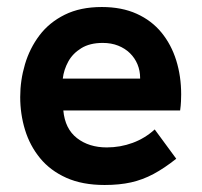

<svg xmlns="http://www.w3.org/2000/svg" viewBox="-20 -523 581 553"><path d="M281.2 9.8Q217.2 9.8 171 -10.9Q124.8 -31.6 95.4 -67.5Q66 -103.4 52.1 -148.9Q38.2 -194.4 38.2 -243.6Q38.2 -291.6 51.9 -337.8Q65.6 -384 93.7 -421.2Q121.8 -458.4 166.5 -480.6Q211.2 -502.8 273.2 -502.8Q330.8 -502.8 373.8 -483.3Q416.8 -463.8 445.1 -429.2Q473.4 -394.6 487.6 -349Q501.8 -303.4 501.8 -251.2Q501.8 -243.6 501.3 -231.2Q500.8 -218.8 498.8 -204.8H162.4Q167.2 -152 201.7 -125.2Q236.2 -98.4 287.6 -98.4Q326.4 -98.4 362 -111.5Q397.6 -124.6 425.6 -150.2L487.6 -65.8Q453.4 -38.6 422.2 -21.9Q391 -5.2 357.5 2.3Q324 9.8 281.2 9.8ZM379.4 -267Q381.4 -275 382.5 -283Q383.6 -291 383.6 -298.4Q383.6 -319.4 376 -337.7Q368.4 -356 354.3 -369.8Q340.2 -383.6 320.4 -391.5Q300.6 -399.4 275.8 -399.4Q238.8 -399.4 214.1 -384.2Q189.4 -369 176.6 -345.6Q163.8 -322.2 160.8 -296.6H420.6Z"/></svg>

Font: Hanken Grotesk
Style: Regular
Weight: 400
Designer: Alfredo Marco Pradil
Foundry: Hanken Design Co.
Version: Version 3.013